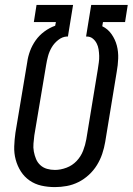

<svg xmlns="http://www.w3.org/2000/svg" viewBox="-20 -755 541 783"><path d="M204 8Q175 8 148.5 2Q122 -4 100.5 -19Q79 -34 65 -56Q51 -78 44 -104Q37 -130 38 -158Q39 -186 43 -214L91 -501Q94 -524 102.5 -547Q111 -570 125.5 -590.5Q140 -611 161 -626.5Q182 -642 205 -650L208 -665H118L129 -735H278L257 -606H252Q234 -605 217.5 -592Q201 -579 191 -562Q181 -545 176 -526.5Q171 -508 168 -489L120 -203Q118 -186 116.5 -169.5Q115 -153 118 -137Q121 -121 127 -106.5Q133 -92 144.5 -81.5Q156 -71 171.5 -66.5Q187 -62 204 -62Q227 -62 251 -71Q275 -80 292.5 -98.5Q310 -117 319 -140.5Q328 -164 332 -187L379 -473Q381 -487 383 -500.5Q385 -514 384.5 -527.5Q384 -541 382 -554Q380 -567 374 -578.5Q368 -590 358 -598Q348 -606 334 -606H331L352 -735H501L490 -665H400L397 -648Q420 -637 435 -615.5Q450 -594 456.5 -569Q463 -544 462 -516.5Q461 -489 456 -462L409 -176Q405 -152 397 -128Q389 -104 375.5 -82Q362 -60 342.5 -42Q323 -24 300 -12.5Q277 -1 252.5 3.5Q228 8 204 8Z"/></svg>

Font: Iosevka Term Curly
Style: Italic
Weight: 400
Italic angle: -9°
Designer: Belleve Invis
Foundry: Belleve Invis
Version: Version 32.3.0